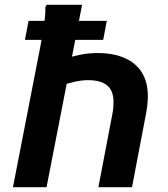

<svg xmlns="http://www.w3.org/2000/svg" viewBox="-20 -780 701 800"><path d="M425 -693 410 -614H84L99 -693ZM174 0H34L149 -591Q153 -613 158 -642Q163 -671 166.5 -700Q170 -729 169 -750L174 -760H322ZM250 -535Q280 -545 314.5 -552Q349 -559 386 -559Q452 -559 499 -538.5Q546 -518 571 -478Q596 -438 596 -379Q596 -363 594 -344Q592 -325 588 -304L530 0H390L448 -304Q451 -319 452 -332Q453 -345 453 -355Q453 -403 426 -424.5Q399 -446 347 -446Q320 -446 289.5 -439Q259 -432 231 -422Z"/></svg>

Font: Kufam SemiBold
Style: Italic
Weight: 600
Italic angle: -11°
Designer: Artur Schmal
Foundry: Original Type
Version: Version 1.301; ttfautohint (v1.8.3)